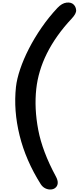

<svg xmlns="http://www.w3.org/2000/svg" viewBox="-20 -1279 624 1516"><path d="M301.5 175Q183.5 -12 134.8 -209.2Q86 -406.5 106 -592Q113 -655 139.2 -733Q165.5 -811 208.5 -895Q251.5 -979 308.5 -1061.5Q365.5 -1144 433.5 -1216.5Q469 -1254 505.2 -1258.2Q541.5 -1262.5 561 -1243.5Q579 -1226 581.2 -1199Q583.5 -1172 546 -1132Q482.5 -1064.5 433.8 -995.5Q385 -926.5 350.2 -856.8Q315.5 -787 294.8 -717Q274 -647 266.5 -578Q249.5 -424 282 -253.5Q314.5 -83 420.5 113Q437.5 144 435.8 167.2Q434 190.5 416.5 204.5Q402.5 216 381 217.2Q359.5 218.5 338 208.2Q316.5 198 301.5 175Z"/></svg>

Font: Edu SA Hand Cursive
Style: Regular
Weight: 400
Designer: Tina and Corey Anderson, Eben Sorkin, Mirko Velimirovic
Foundry: Google for Education
Version: Version 2.000